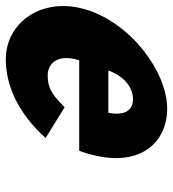

<svg xmlns="http://www.w3.org/2000/svg" viewBox="12 -580 583 646"><g transform="rotate(-90 303.0 -256.5)"><path d="M119.5 -281C116.6 -275 113.3 -264 111.1 -257C56.1 -77 147 15 261 15C384.6 15 548.2 -107 594 -257C639.6 -406 550.6 -528 427 -528C343.9 -528 249.7 -491 162 -394L265.8 -330C311.2 -376 332.8 -387 374.4 -387C407.2 -387 447.9 -360 423.8 -281ZM389.3 -183C372.7 -136 336.9 -100 292.5 -100C254.6 -100 236.5 -129 247.1 -183Z"/></g></svg>

Font: Hussar
Style: BdSuprConOblThree
Weight: 700
Foundry: Cannot Into Space Fonts
Version: Version 2.00